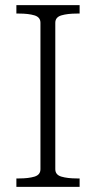

<svg xmlns="http://www.w3.org/2000/svg" viewBox="-20 -730 375 750"><path d="M138 -69V-641Q138 -663 114.5 -670Q91 -677 55 -677H44V-710H291V-677H280Q244 -677 220 -670Q196 -663 196 -641V-69Q196 -47 220 -40Q244 -33 280 -33H291V0H44V-33H55Q91 -33 114.5 -40Q138 -47 138 -69Z"/></svg>

Font: Roboto Serif 36pt ExtraLight
Style: Regular
Weight: 250
Designer: Greg Gazdowicz
Foundry: Commercial Type
Version: Version 1.008